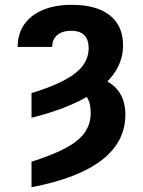

<svg xmlns="http://www.w3.org/2000/svg" viewBox="-20 -573 601 806"><path d="M112.3 -78.6V-182.1Q196.3 -208 249.3 -235.8Q302.2 -263.7 327.1 -296.9Q352.1 -330.1 352.1 -370.6Q352.1 -407.2 333.7 -425.5Q315.4 -443.8 278.3 -443.8Q253.9 -443.8 236.1 -435.8Q218.3 -427.7 208.7 -412.6Q199.2 -397.5 199.2 -376H54.2Q54.2 -430.7 81.5 -470.2Q108.9 -509.8 159.9 -531.2Q210.9 -552.7 281.7 -552.7Q385.7 -552.7 441.2 -508.5Q496.6 -464.4 496.6 -382.3Q496.6 -314 453.1 -257.1Q409.7 -200.2 324.5 -155.3Q239.3 -110.4 112.3 -78.6ZM293.5 -196.3 326.7 -257.8Q414.1 -252.4 460.2 -210Q506.3 -167.5 506.3 -91.8Q506.3 22.5 407.5 98.9Q308.6 175.3 112.3 212.9V106Q205.1 76.2 259.3 46.4Q313.5 16.6 337.2 -18.8Q360.8 -54.2 360.8 -99.6Q360.8 -143.1 342.3 -168.7Q323.7 -194.3 293.5 -196.3Z"/></svg>

Font: Inter 24pt
Style: Bold
Weight: 700
Designer: Rasmus Andersson
Foundry: rsms
Version: Version 4.001;git-66647c0bb